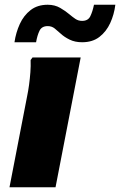

<svg xmlns="http://www.w3.org/2000/svg" viewBox="-20 -789 506 809"><path d="M20 0 94 -382Q99 -406 102.5 -432Q106 -458 108 -484.5Q110 -511 109 -536L117 -547H320L214 0ZM41 -611Q47 -652 63.5 -688Q80 -724 109 -746.5Q138 -769 181 -769Q211 -769 234 -755.5Q257 -742 272 -729Q285 -718 297.5 -709.5Q310 -701 326 -701Q351 -701 360.5 -720.5Q370 -740 376 -769H466Q461 -728 444.5 -692Q428 -656 399 -633.5Q370 -611 326 -611Q296 -611 273.5 -622Q251 -633 236 -647Q223 -659 210.5 -669Q198 -679 181 -679Q156 -679 146.5 -659.5Q137 -640 132 -611Z"/></svg>

Font: Kufam ExtraBold
Style: Italic
Weight: 800
Italic angle: -11°
Designer: Artur Schmal
Foundry: Original Type
Version: Version 1.301; ttfautohint (v1.8.3)